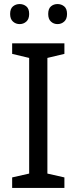

<svg xmlns="http://www.w3.org/2000/svg" viewBox="-20 -928 379 948"><path d="M298 0H40V-52L124 -71V-642L40 -662V-714H298V-662L214 -642V-71L298 -52ZM30 -859Q30 -885 44 -896.5Q58 -908 77 -908Q96 -908 110 -896.5Q124 -885 124 -859Q124 -834 110 -821.5Q96 -809 77 -809Q58 -809 44 -821.5Q30 -834 30 -859ZM218 -859Q218 -885 231.5 -896.5Q245 -908 264 -908Q283 -908 297 -896.5Q311 -885 311 -859Q311 -834 297 -821.5Q283 -809 264 -809Q245 -809 231.5 -821.5Q218 -834 218 -859Z"/></svg>

Font: Noto Sans Lao
Style: Regular
Weight: 400
Designer: Monotype Design Team
Foundry: Monotype Imaging Inc.
Version: Version 2.003; ttfautohint (v1.8.4.7-5d5b)